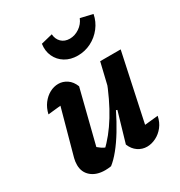

<svg xmlns="http://www.w3.org/2000/svg" viewBox="-177 -868 935 998"><g transform="rotate(-30 290.5 -369.0)"><path d="M267 -441 184 -112 173 -136Q188 -120 205 -108.5Q222 -97 240 -92L214 -86Q271 -138 320.5 -218.5Q370 -299 412 -410L425 -359Q400 -297 372 -240Q344 -183 315 -135.5Q286 -88 257.5 -53Q229 -18 203 2Q184 5 167 5Q115 5 84 -21.5Q53 -48 53 -92Q53 -112 58 -131L150 -466L216 -410Q171 -406 132 -402Q93 -398 56 -394Q64 -429 83 -454Q102 -479 127 -492.5Q152 -506 179 -506Q206 -506 230 -490Q254 -474 267 -441ZM326 -57 378 -235 365 -240 427 -499H550L450 -31L425 -92Q457 -95 485.5 -98Q514 -101 544 -104Q537 -69 517.5 -44Q498 -19 471 -5.5Q444 8 417 8Q388 8 363.5 -8.5Q339 -25 326 -57ZM342 -582Q299 -582 267 -601.5Q235 -621 219.5 -654.5Q204 -688 210 -729L279 -746Q281 -716 300 -697.5Q319 -679 350 -679Q380 -679 407.5 -697.5Q435 -716 447 -746L520 -729Q512 -687 486 -653.5Q460 -620 422.5 -601Q385 -582 342 -582Z"/></g></svg>

Font: Piazzolla Thin ExtraBold
Style: Italic
Weight: 800
Italic angle: -11.3°
Version: Version 2.005